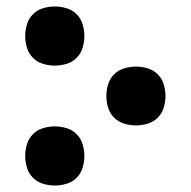

<svg xmlns="http://www.w3.org/2000/svg" viewBox="-20 -562 590 594"><path d="M149 -359Q131 -359 113 -364.5Q95 -370 82 -383Q69 -396 63.5 -414Q58 -432 58 -451Q58 -469 63.5 -487Q69 -505 82 -518Q95 -531 113 -536.5Q131 -542 149 -542Q168 -542 186 -536.5Q204 -531 217 -518Q230 -505 235.5 -487Q241 -469 241 -451Q241 -432 235.5 -414Q230 -396 217 -383Q204 -370 186 -364.5Q168 -359 149 -359ZM401 -174Q382 -174 364 -179.5Q346 -185 333 -198Q320 -211 314.5 -229Q309 -247 309 -265Q309 -283 314.5 -301Q320 -319 333 -332Q346 -345 364 -350.5Q382 -356 401 -356Q419 -356 437 -350.5Q455 -345 468 -332Q481 -319 486.5 -301Q492 -283 492 -265Q492 -247 486.5 -229Q481 -211 468 -198Q455 -185 437 -179.5Q419 -174 401 -174ZM149 12Q131 12 113 6.5Q95 1 82 -12Q69 -25 63.5 -43Q58 -61 58 -79Q58 -98 63.5 -116Q69 -134 82 -147Q95 -160 113 -165.5Q131 -171 149 -171Q168 -171 186 -165.5Q204 -160 217 -147Q230 -134 235.5 -116Q241 -98 241 -79Q241 -61 235.5 -43Q230 -25 217 -12Q204 1 186 6.5Q168 12 149 12Z"/></svg>

Font: Lode Term
Style: Bold
Weight: 700
Monospace: yes
Designer: Belleve Invis
Foundry: Belleve Invis
Version: Version 29.2.0